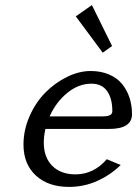

<svg xmlns="http://www.w3.org/2000/svg" viewBox="-20 -732 544 762"><path d="M73.2 0ZM73.2 0ZM344.7 -711.9 424.8 -549.3 387.7 -522.9 280.8 -667ZM503.9 -278.8Q503.9 -220.2 412.1 -220.2H160.2Q153.8 -190.9 153.8 -166Q153.8 -107.4 187.5 -73.7Q221.2 -40 279.8 -40Q351.6 -40 403.8 -100.1L459 -77.1Q418 -37.1 365.5 -13.7Q313 9.8 253.9 9.8Q171.4 9.8 122.3 -35.4Q73.2 -80.6 73.2 -158.2Q73.2 -216.3 97.4 -271Q121.6 -325.7 159.9 -364.5Q198.2 -403.3 246.1 -426.8Q293.9 -450.2 339.8 -450.2Q380.9 -450.2 413.1 -436.3Q445.3 -422.4 464.8 -398.2Q484.4 -374 494.1 -343.8Q503.9 -313.5 503.9 -278.8ZM176.8 -270H383.8Q405.8 -270 415.8 -274.7Q425.8 -279.3 425.8 -291Q425.8 -341.3 405 -370.6Q384.3 -399.9 342.8 -399.9Q292 -399.9 247.3 -363.5Q202.6 -327.1 176.8 -270Z"/></svg>

Font: Pfennig
Style: Italic
Weight: 500
Italic angle: -13°
Version: Version 20120410 ; ttfautohint (v0.8)